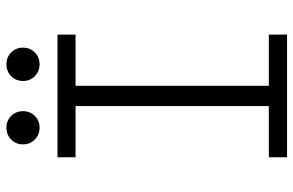

<svg xmlns="http://www.w3.org/2000/svg" viewBox="-179 -741 920 602"><g transform="rotate(-90 281.0 -440.0)"><path d="M88.9 -57.1H249.5V-663.1H88.9V-719.7H473.6V-663.1H313V-57.1H473.6V0H88.9ZM328.1 -827.6Q328.1 -850.1 343.3 -865Q358.4 -879.9 380.4 -879.9Q402.3 -879.9 417.5 -865Q432.6 -850.1 432.6 -827.6Q432.6 -805.7 417.5 -790.8Q402.3 -775.9 380.4 -775.9Q358.4 -775.9 343.3 -790.8Q328.1 -805.7 328.1 -827.6ZM129.4 -827.6Q129.4 -850.1 144.5 -865Q159.7 -879.9 182.1 -879.9Q203.6 -879.9 218.5 -865Q233.4 -850.1 233.4 -827.6Q233.4 -805.7 218.5 -790.8Q203.6 -775.9 182.1 -775.9Q159.7 -775.9 144.5 -790.8Q129.4 -805.7 129.4 -827.6Z"/></g></svg>

Font: Reddit Mono Light
Style: Regular
Weight: 300
Monospace: yes
Designer: Stephen Hutchings
Foundry: Reddit
Version: Version 1.011